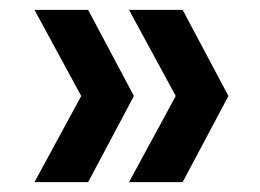

<svg xmlns="http://www.w3.org/2000/svg" viewBox="-20 -490 529 390"><path d="M242 -120 337 -295 242 -470H351L444 -295L351 -120ZM50 -120 145 -295 50 -470H159L252 -295L159 -120Z"/></svg>

Font: Parkinsans Light Medium
Style: Regular
Weight: 500
Version: Version 1.000